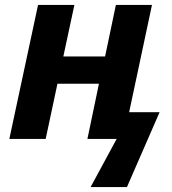

<svg xmlns="http://www.w3.org/2000/svg" viewBox="-20 -566 700 782"><path d="M349 196H497L630 -109H506L599 -546H452L408 -336H238L283 -546H135L18 0H166L214 -225H383L336 0H455Z"/></svg>

Font: Noto Sans
Style: Bold Italic
Weight: 700
Italic angle: -12°
Designer: Monotype Design Team
Foundry: Monotype Imaging Inc.
Version: Version 2.013